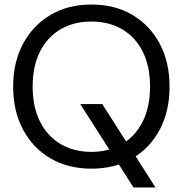

<svg xmlns="http://www.w3.org/2000/svg" viewBox="-20 -732 806 847"><path d="M569 95 334 -273H431L666 95ZM383 12Q280 12 202.5 -33.5Q125 -79 81.5 -160.5Q38 -242 38 -350Q38 -457 81.5 -538.5Q125 -620 202.5 -666Q280 -712 383 -712Q487 -712 564.5 -666Q642 -620 685 -538.5Q728 -457 728 -350Q728 -242 685 -160.5Q642 -79 564.5 -33.5Q487 12 383 12ZM383 -62Q460 -62 518.5 -96.5Q577 -131 609.5 -195.5Q642 -260 642 -350Q642 -440 609.5 -504.5Q577 -569 518.5 -603Q460 -637 383 -637Q306 -637 247.5 -603Q189 -569 156.5 -504.5Q124 -440 124 -350Q124 -260 156.5 -195.5Q189 -131 247.5 -96.5Q306 -62 383 -62Z"/></svg>

Font: DM Sans 9pt 36pt
Style: Regular
Weight: 400
Version: Version 4.004;gftools[0.9.30]